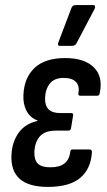

<svg xmlns="http://www.w3.org/2000/svg" viewBox="-20 -726 422 754"><path d="M168 8Q93 8 57.5 -23.5Q22 -55 25 -117Q27 -167 52.5 -203.5Q78 -240 127 -251V-253Q98 -264 84 -291Q70 -318 72 -354Q75 -421 116 -459.5Q157 -498 236 -498Q311 -498 348 -462Q385 -426 372 -362Q371 -350 362 -350H295Q286 -350 288 -361Q293 -389 278 -404.5Q263 -420 230 -420Q193 -420 175.5 -397.5Q158 -375 157 -341Q156 -312 170.5 -297Q185 -282 216 -282H259Q269 -282 267 -272L259 -223Q257 -213 249 -213H199Q157 -213 137 -191Q117 -169 115 -129Q114 -98 128.5 -83.5Q143 -69 178 -69Q214 -69 233 -84Q252 -99 256 -129Q256 -139 265 -139H332Q341 -139 341 -128Q337 -63 295 -27.5Q253 8 168 8ZM214 -546Q209 -546 208 -550.5Q207 -555 209 -559L261 -696Q264 -702 268 -704Q272 -706 278 -706H346Q352 -706 353 -702Q354 -698 352 -692L281 -557Q276 -546 263 -546Z"/></svg>

Font: Sofia Sans Condensed SemiBold
Style: Italic
Weight: 600
Italic angle: -9°
Version: Version 4.100